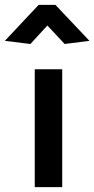

<svg xmlns="http://www.w3.org/2000/svg" viewBox="-85 -770 388 790"><path d="M171 0V-485H58V0ZM110 -665 181 -589 283 -602 143 -750H74L-65 -602L40 -589Z"/></svg>

Font: Catamaran SemiBold
Style: Regular
Weight: 600
Designer: Pria Ravichandran
Version: Version 2.000